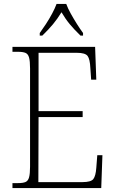

<svg xmlns="http://www.w3.org/2000/svg" viewBox="-20 -951 584 971"><path d="M43 0V-25H72Q96 -25 109 -30.5Q122 -36 127 -54Q132 -72 132 -108V-605Q132 -642 127 -660Q122 -678 109 -683.5Q96 -689 72 -689H43V-714H461L467 -548H441L437 -606Q435 -652 423 -668Q411 -684 368 -684H175V-389H398V-359H175L174 -30H397Q440 -30 452 -45.5Q464 -61 467 -102L472 -166H498L492 0ZM181 -784Q195 -803 212 -829Q229 -855 243.5 -882Q258 -909 266 -931H315Q323 -909 338 -882Q353 -855 369.5 -829Q386 -803 400 -784V-771H387Q355 -802 333 -828.5Q311 -855 291 -889Q270 -855 248 -828.5Q226 -802 194 -771H181Z"/></svg>

Font: Noto Serif Tamil SemiCondensed ExtraLight
Style: Regular
Weight: 200
Width: 4
Designer: Indian Type Foundry, Tom Grace, and the Monotype Design Team
Foundry: Monotype Imaging Inc.
Version: Version 2.004; ttfautohint (v1.8.4.7-5d5b)